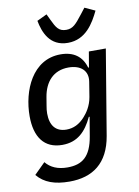

<svg xmlns="http://www.w3.org/2000/svg" viewBox="-104 -840 808 1120"><g transform="rotate(-10 300.0 -280.0)"><path d="M215.9 212C353 212 447.8 144.9 474.4 -12.1L558.2 -516H457.7L442.1 -424H437.5C418.3 -491.1 370 -528.1 291.5 -528.1C124.6 -528.1 51.8 -354.8 51.8 -203.5C51.8 -81 103.7 -6 211.3 -6C301.8 -6 352.6 -58.6 391.3 -140.3H396L377.1 -28.1C357.2 90.2 305.4 128.6 218 128.6C160.9 128.6 118.6 110.1 89.8 74.9L24.9 139.2C66.8 190.3 128.6 212 215.9 212ZM155.2 -201.3C155.2 -217.7 157 -230.8 159.8 -247.2L168 -296.9C182.5 -384.9 234.4 -444.6 323.9 -444.6C396.7 -444.6 439.6 -405.5 429 -341.6L414.8 -253.9C405.9 -200.6 378.6 -163.7 360.4 -143.5C327.8 -106.5 291.5 -89.8 250.7 -89.8C186.1 -89.8 155.2 -132.1 155.2 -201.3ZM193.2 -744C206 -676.1 238.6 -586.6 346.9 -586.6C453.1 -586.6 503.6 -674.4 537.3 -744L476.2 -772L449.6 -737.6C408.7 -685.4 390.3 -663 350.1 -663C306.1 -663 291.5 -688.6 268.8 -736.9L252.1 -772Z"/></g></svg>

Font: Margiela Mono Italic Medium It
Style: Regular
Weight: 500
Designer: Mike Abbink, Paul van der Laan, Pieter van Rosmalen
Foundry: Bold Monday
Version: Version 2.003 2021